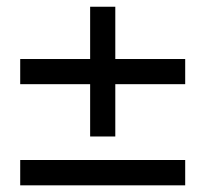

<svg xmlns="http://www.w3.org/2000/svg" viewBox="-20 -560 610 570"><path d="M40 -9.8V-85H529.8V-9.8ZM322.3 -154.8H247.6V-310.1H40V-384.8H247.6V-540H322.3V-384.8H529.8V-310.1H322.3Z"/></svg>

Font: Horta
Style: Regular
Weight: 600
Width: 3
Version: Version 0.11